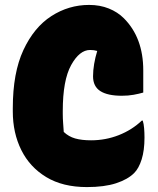

<svg xmlns="http://www.w3.org/2000/svg" viewBox="-20 -740 640 780"><path d="M333 20Q235 20 168 -20.5Q101 -61 66.5 -130.5Q32 -200 32 -287V-301Q32 -444 75 -536.5Q118 -629 188.5 -674.5Q259 -720 342 -720Q386 -720 422 -705.5Q458 -691 483 -666Q562 -587 562 -454V-364Q545 -359 523 -355Q501 -351 475 -351Q417 -351 387.5 -370Q358 -389 358 -430Q358 -454 362.5 -480.5Q367 -507 375 -533Q362 -537 346 -537Q303 -537 269 -475.5Q235 -414 235 -289V-278Q235 -259 236.5 -239.5Q238 -220 239 -204Q259 -185 285.5 -177.5Q312 -170 350 -170Q409 -170 462.5 -191Q516 -212 556 -250H560Q564 -237 565.5 -219Q567 -201 567 -181Q567 -129 555.5 -92.5Q544 -56 525 -37Q499 -11 451.5 4.5Q404 20 333 20Z"/></svg>

Font: Recursive Mn Csl St Blk
Style: Regular
Weight: 900
Monospace: yes
Version: Version 1.079;hotconv 1.0.112;makeotfexe 2.5.65598; ttfautoh